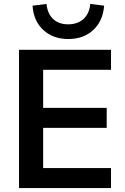

<svg xmlns="http://www.w3.org/2000/svg" viewBox="-20 -959 637 979"><path d="M77 0V-705H546V-603H200V-409H524V-307H200V-102H546V0ZM328 -760Q251 -760 201 -806Q151 -852 146 -930L217 -939Q222 -890 250.5 -862.5Q279 -835 328 -835Q376 -835 406 -862.5Q436 -890 440 -939L511 -930Q505 -852 455.5 -806Q406 -760 328 -760Z"/></svg>

Font: Nunito Sans
Style: Bold
Weight: 700
Designer: Vernon Adams
Foundry: Vernon Adams
Version: Version 3.101; ttfautohint (v1.8.4.7-5d5b);gftools[0.9.27]